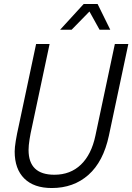

<svg xmlns="http://www.w3.org/2000/svg" viewBox="-20 -932 667 968"><path d="M241 16Q151 16 102.5 -32Q54 -80 54 -168Q54 -188 59.5 -222Q65 -256 75 -300L162 -710H230L141 -291Q134 -261 129 -229.5Q124 -198 124 -176Q124 -51 254 -51Q335 -51 388 -102Q441 -153 461 -248L559 -710H627L529 -248Q501 -117 426 -50.5Q351 16 241 16ZM283 -782 402 -912H472L536 -782H482L431 -874L341 -782Z"/></svg>

Font: Geist Mono Light
Style: Italic
Weight: 300
Italic angle: -12°
Monospace: yes
Designer: Basement.studio, Andrés Briganti, Mateo Zaragoza
Foundry: Basement.studio, Vercel, Andrés Briganti, Guido Ferreyra, Mateo Zaragoza
Version: Version 1.500; ttfautohint (v1.8.4.7-5d5b)